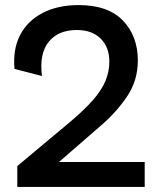

<svg xmlns="http://www.w3.org/2000/svg" viewBox="-20 -735 609 755"><path d="M48 0V-82L255 -255Q312 -303 346 -342Q380 -381 395 -417.5Q410 -454 410 -493Q410 -549 376 -583Q342 -617 282 -617Q209 -617 171.5 -570.5Q134 -524 145 -436L37 -464Q30 -541 59 -597Q88 -653 147.5 -684Q207 -715 289 -715Q405 -715 463.5 -654Q522 -593 522 -497Q522 -419 480.5 -357Q439 -295 380 -244L212 -98H549V0Z"/></svg>

Font: Prodigy Sans Medium
Style: Regular
Weight: 500
Designer: Wei Huang
Foundry: Wei Huang
Version: Version 1.003; ttfautohint (v1.8.3)